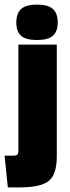

<svg xmlns="http://www.w3.org/2000/svg" viewBox="-38 -668 306 835"><path d="M209 -474V12Q209 90 174.5 118.5Q140 147 46 147H-4L-18 9H16Q33 9 37.5 4.5Q42 0 42 -15V-474ZM54 -512Q33 -530 33 -570Q33 -610 54 -629Q75 -648 123 -648Q171 -648 192 -629Q213 -610 213 -570.5Q213 -531 192 -512.5Q171 -494 123 -494Q75 -494 54 -512Z"/></svg>

Font: Passion One
Style: Regular
Weight: 400
Designer: Alejandro Lo Celso
Foundry: Fontstage
Version: Version 1.002